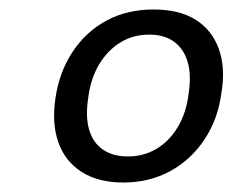

<svg xmlns="http://www.w3.org/2000/svg" viewBox="-20 -732 490 405"><path d="M240 -347Q187 -347 152 -369.5Q117 -392 103 -432Q89 -472 97 -525Q105 -580 133 -622.5Q161 -665 204.5 -688.5Q248 -712 304 -712Q358 -712 392.5 -690.5Q427 -669 441.5 -629Q456 -589 447 -536Q440 -481 411.5 -438Q383 -395 339 -371Q295 -347 240 -347ZM250 -402Q283 -402 310 -418Q337 -434 355 -464Q373 -494 378 -535Q384 -575 375.5 -602.5Q367 -630 346.5 -644.5Q326 -659 295 -659Q261 -659 234 -642.5Q207 -626 189 -596Q171 -566 166 -525Q160 -486 168 -458.5Q176 -431 197 -416.5Q218 -402 250 -402Z"/></svg>

Font: DM Sans 10pt
Style: Italic
Weight: 400
Italic angle: -10°
Version: Version 4.004;gftools[0.9.30]